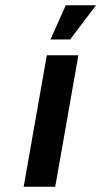

<svg xmlns="http://www.w3.org/2000/svg" viewBox="-20 -710 385 730"><path d="M70 0 158 -500H278L190 0ZM172 -560 230 -690H345L247 -560Z"/></svg>

Font: Cuprum
Style: Bold Italic
Weight: 700
Italic angle: -10°
Designer: Jovanny Lemonad
Foundry: Jovanny Lemonad
Version: Version 3.000